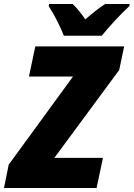

<svg xmlns="http://www.w3.org/2000/svg" viewBox="-63 -948 674 968"><path d="M259 -768H450C483 -809 546 -878 589 -917L591 -928H467C435 -907 401 -880 367 -850C351 -875 322 -911 303 -928H184L183 -916C210 -876 242 -812 259 -768ZM-43 0H424L456 -152H211L538 -595L563 -714H115L83 -562H305L-19 -118Z"/></svg>

Font: Noto Sans SemiCondensed Black
Style: Italic
Weight: 900
Width: 4
Italic angle: -12°
Designer: Monotype Design Team
Foundry: Monotype Imaging Inc.
Version: Version 2.013